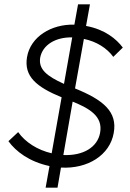

<svg xmlns="http://www.w3.org/2000/svg" viewBox="-20 -795 600 888"><path d="M246 73 262 -20C385 -13 488 -77 506 -180C524 -279 457 -333 327 -386L368 -615C426 -603 474 -573 504 -532L548 -575C518 -615 465 -659 378 -675L396 -775H341L324 -681C217 -684 121 -625 105 -531C90 -442 148 -393 265 -345L219 -86C154 -101 97 -137 64 -184L19 -142C53 -95 115 -47 209 -27L191 73ZM166 -529C177 -587 237 -624 314 -622L276 -407C196 -443 157 -475 166 -529ZM273 -78 316 -325C392 -294 457 -258 443 -181C431 -114 365 -74 273 -78Z"/></svg>

Font: Fixel Display Light
Style: Italic
Weight: 300
Italic angle: -10°
Designer: AlfaBravo + MacPaw
Foundry: Kyrylo Tkachov, Marchela Mozhyna, Serhii Makarenko, Maria Weinstein, Zakhar Kryvoshyya
Version: Version 1.210;Glyphs 3.2 (3217)